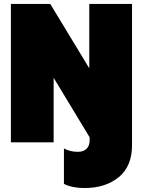

<svg xmlns="http://www.w3.org/2000/svg" viewBox="-20 -719 722 970"><path d="M647 -699V0V15Q647 121 580 176Q513 231 407 231Q345 231 303 210V31Q334 48 374 48Q401 48 417 33Q433 18 433 -13V-25L251 -326V0H35V-699H234L431 -374V-699Z"/></svg>

Font: Readiness Black
Style: Regular
Weight: 900
Designer: Katatrad Team
Foundry: CadsonDemak
Version: Version 1.00;April 23, 2019;FontCreator 11.5.0.2425 64-bit; 